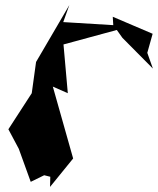

<svg xmlns="http://www.w3.org/2000/svg" viewBox="-20 -785 622 756"><path d="M560 -577 581 -652 424 -719 426 -686 229 -698 253 -765 122 -541 105 -418 13 -276 54 -199 101 -69 154 -95 178 -89 177 -49 268 -161 188 -444 247 -418 230 -610 440 -667 462 -636 582 -515Z"/></svg>

Font: Asimov Silicon
Style: Regular
Weight: 400
Designer: Google
Version: Version 2.000980; 2014